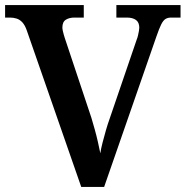

<svg xmlns="http://www.w3.org/2000/svg" viewBox="-20 -734 729 754"><path d="M85 -615Q78 -635 68 -646Q58 -657 45.5 -661Q33 -665 19 -665H0V-714H309V-665H272Q252 -665 238.5 -656.5Q225 -648 225 -626Q225 -621 226.5 -613.5Q228 -606 230 -599.5Q232 -593 234 -586L339 -271Q345 -251 352 -226Q359 -201 364.5 -176.5Q370 -152 374 -132Q377 -152 383 -175Q389 -198 396 -222.5Q403 -247 411 -269L517 -579Q520 -586 522 -595Q524 -604 525.5 -612Q527 -620 527 -625Q527 -646 514 -655.5Q501 -665 478 -665H437V-714H689V-665H652Q639 -665 630 -659.5Q621 -654 613 -638Q605 -622 594 -590L389 0H299Z"/></svg>

Font: Noto Serif Armenian SemiBold
Style: Regular
Weight: 600
Version: Version 2.007